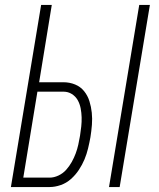

<svg xmlns="http://www.w3.org/2000/svg" viewBox="-20 -755 640 775"><path d="M420 0 542 -735H585L463 0ZM24 0 146 -735H189L138 -423H236Q261 -423 283 -414Q305 -405 319.5 -387Q334 -369 341 -346.5Q348 -324 350.5 -300Q353 -276 351 -251Q349 -226 345 -201Q341 -179 335.5 -156Q330 -133 321 -111.5Q312 -90 298.5 -69.5Q285 -49 266.5 -32.5Q248 -16 225 -8Q202 0 180 0ZM74 -38H180Q198 -38 216 -46.5Q234 -55 247 -69.5Q260 -84 269.5 -101Q279 -118 285.5 -135.5Q292 -153 296 -171Q300 -189 303 -207Q306 -226 308 -244.5Q310 -263 309.5 -281.5Q309 -300 305.5 -318Q302 -336 293.5 -351Q285 -366 270 -375.5Q255 -385 236 -385H131Z"/></svg>

Font: Iosevka Curly XLtExObl
Style: Regular
Weight: 200
Width: 7
Italic angle: -9°
Monospace: yes
Designer: Belleve Invis
Foundry: Belleve Invis
Version: Version 11.0.1; ttfautohint (v1.8.3)